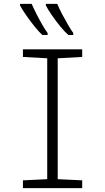

<svg xmlns="http://www.w3.org/2000/svg" viewBox="-20 -968 540 988"><path d="M98 0V-40L223 -46V-668L98 -675V-714H403V-675L277 -668V-46L403 -40V0ZM332 -788Q315 -802 291.5 -830.5Q268 -859 247 -889.5Q226 -920 216 -940V-948H275Q283 -927 298.5 -897.5Q314 -868 330 -840.5Q346 -813 357 -798V-788ZM198 -788Q181 -803 158.5 -831Q136 -859 115 -889Q94 -919 83 -940V-948H143Q154 -923 168.5 -894.5Q183 -866 198 -840Q213 -814 225 -798V-788Z"/></svg>

Font: Noto Sans Mono ExtraCondensed Light
Style: Regular
Weight: 300
Width: 2
Designer: Monotype Design Team
Foundry: Monotype Imaging Inc.
Version: Version 2.014; ttfautohint (v1.8.4.7-5d5b)